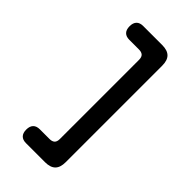

<svg xmlns="http://www.w3.org/2000/svg" viewBox="-317 -967 1235 1235"><g transform="rotate(45 300.0 -350.0)"><path d="M370 183H197Q167 183 151.5 167Q136 151 136 120Q136 89 151.5 73Q167 57 197 57H285Q308 57 320 46Q332 35 332 10V-710Q332 -735 320 -746Q308 -757 285 -757H197Q167 -757 151.5 -773Q136 -789 136 -820Q136 -851 151.5 -867Q167 -883 197 -883H370Q418 -883 441 -860Q464 -837 464 -789V89Q464 137 441 160Q418 183 370 183Z"/></g></svg>

Font: Maple Mono NL
Style: Bold
Weight: 700
Monospace: yes
Designer: subframe7536
Version: Version 7.000